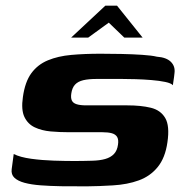

<svg xmlns="http://www.w3.org/2000/svg" viewBox="-20 -654 661 679"><path d="M28.5 -109.3Q51.7 -97.8 90.3 -92.5Q128.9 -87.2 170.3 -85.9Q211.8 -84.6 243.7 -84.6Q256.2 -84.6 274.6 -84.9Q293.1 -85.3 305.1 -85.6Q332.5 -86.2 351.9 -91.7Q371.3 -97.2 382.9 -109.3Q394.5 -121.4 397.3 -142.6Q399.9 -159.9 394.4 -169.4Q388.9 -178.9 375.8 -182.7Q362.6 -186.4 342.1 -186.4Q330.6 -186.4 316.2 -186.4Q301.8 -186.4 280.1 -186.4Q258.3 -186.4 223.8 -186.4Q190.9 -186.4 159.1 -189.2Q127.2 -192.1 102.8 -203.7Q78.4 -215.2 66.3 -240.5Q54.3 -265.8 61 -311Q68.4 -364.5 90.9 -395.2Q113.4 -425.8 149.4 -440.7Q185.3 -455.6 232.2 -459.8Q279.1 -464 335.6 -464Q369.5 -464 408.9 -463.2Q448.3 -462.4 482.6 -460.1Q516.9 -457.9 534.7 -453.5Q568.6 -451.1 584.5 -435.1Q600.5 -419 597 -394.7Q597 -391 595.5 -381.5Q594 -372 592.8 -363.1Q591.6 -354.3 591.3 -352.6Q585.4 -359.8 564.5 -364.2Q543.6 -368.6 515.3 -370.9Q487 -373.2 459.4 -374Q431.7 -374.8 411.5 -374.8H321.3Q293.4 -374.8 274.6 -370.4Q255.7 -365.9 245.4 -354.8Q235.1 -343.7 232.2 -323.7Q229.7 -307.8 234.1 -298.6Q238.4 -289.3 251.1 -285.4Q263.8 -281.4 284.6 -281.4Q345.7 -281.4 382.5 -281.4Q419.4 -281.4 429.9 -281.4Q478.5 -281.4 513.1 -273Q547.7 -264.7 564.2 -236.9Q580.7 -209.1 572.1 -150.9Q564.4 -96.1 537.9 -63.5Q511.5 -30.9 471.1 -16.2Q430.7 -1.4 379.1 1.6Q330.2 4.6 287.4 5Q244.5 5.3 196.4 4.6Q156.9 3.9 123.7 1.4Q90.5 -1.1 66.8 -7.5Q43.2 -13.9 31 -25.4Q18.9 -36.8 21.3 -55.6ZM231.5 -521 352.5 -633.9H393.9L484.4 -521H419.6L364.7 -573.9L291.9 -521Z"/></svg>

Font: Genos Thin
Style: Italic
Weight: 100
Italic angle: -8°
Designer: Robert E. Leuschke
Foundry: Robert E. Leuschke
Version: Version 1.010